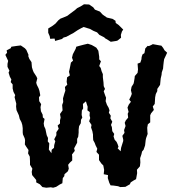

<svg xmlns="http://www.w3.org/2000/svg" viewBox="-20 -876 809 896"><path d="M196 0 178 -3 166 -16 149 -25V-36L130 -59L128 -74L131 -89L120 -107V-124L119 -145L111 -160L113 -176L102 -192L96 -202L97 -222L95 -231L87 -249L86 -258V-278L84 -293L80 -306L72 -321L68 -338L57 -362L55 -379L56 -392L52 -407L48 -423L51 -432L43 -447L39 -463V-482L30 -493L33 -505L26 -518L20 -537L24 -546L15 -564V-578L18 -592L5 -620L13 -630L11 -641L30 -651L33 -658L60 -662L77 -664L96 -651L103 -643L113 -620L112 -614L117 -601L127 -586L129 -562L133 -549L137 -539L150 -519L154 -510L149 -490L152 -480L160 -464L164 -452L168 -431L162 -422L163 -404L172 -390L169 -376L171 -357L179 -341L180 -328L188 -321L184 -300L186 -287L192 -274L194 -264L198 -245L204 -232L203 -216L210 -207L208 -178L220 -161L221 -177L232 -186L233 -199L238 -217L233 -226L243 -245V-259L254 -275L249 -290L260 -300V-315L263 -327L260 -344L272 -361L270 -386L275 -400L274 -417L280 -438L285 -453L283 -470L294 -481L291 -494L293 -515L306 -524L302 -541L305 -554L311 -584L321 -593L316 -607L320 -623L333 -648L336 -658L350 -662L369 -667L390 -672L408 -666L424 -657L430 -653L439 -639L443 -611V-599L451 -590L443 -568L450 -559L454 -544L460 -530V-516L463 -491L464 -474L470 -461L464 -450L471 -430L475 -420L473 -404L479 -387L487 -373L491 -361L488 -350L497 -336L495 -324L504 -308L498 -293L502 -283L504 -264L513 -251L510 -239L515 -224L524 -214L529 -203L533 -191L529 -184L543 -170L545 -186L549 -199L555 -218V-225L551 -242L561 -256L559 -269L566 -288L562 -303L567 -314L578 -327L576 -345L580 -354L575 -374L581 -388L591 -401L583 -411L591 -427L595 -438L591 -455L594 -471L603 -485L605 -493L608 -511L609 -521L622 -536L624 -552L622 -579L635 -584L640 -599L641 -610L645 -622L654 -628L658 -650L669 -662L675 -661L688 -667L693 -670L726 -664L733 -663L741 -653L748 -641L760 -630L746 -600L744 -587L742 -569L741 -556L735 -538L734 -527L730 -510L727 -480L714 -461V-451L707 -437L704 -422L703 -405L702 -391L693 -379L698 -363L685 -347L681 -338V-320V-305L670 -296L667 -280L668 -260L669 -251L662 -232L660 -223L657 -197L650 -177L643 -169L640 -156L634 -138L635 -118L633 -100L619 -84L620 -68L615 -40L604 -34L590 -25L586 -16L565 -4L541 -3L531 -7L510 -10L496 -11L490 -23L483 -45L484 -59L464 -63L466 -83L462 -104L453 -113L442 -129V-154L430 -167L434 -182L426 -198L422 -209L415 -222L414 -238V-248L411 -264L405 -281L407 -293L396 -310L401 -325L398 -337L399 -353L388 -361L389 -378L385 -390L381 -403L370 -394L367 -390L368 -370L362 -360L361 -340L364 -327L358 -317L357 -301L349 -287L347 -271V-257L345 -238L340 -228V-210L333 -197L326 -184L329 -172L316 -155L317 -145V-127L306 -117L298 -107L301 -89L297 -77L281 -63L280 -54L273 -45L271 -21L259 -15L242 -4L228 0L217 -2ZM237 -685 235 -696 214 -695 212 -707 205 -723V-743L226 -756L239 -766L252 -781L262 -789L275 -794L294 -802L311 -815L330 -829L340 -838L356 -846L372 -856L396 -855L415 -842L423 -831L446 -822L459 -808L466 -803L479 -794L505 -788L519 -779L520 -769L534 -759L555 -738L549 -729L544 -713L545 -700L529 -687L523 -685L497 -681L480 -692L471 -697L466 -702L444 -713L433 -725L416 -732L400 -741L370 -750L358 -744L342 -735L321 -721L313 -717L289 -704L277 -701L269 -694Z"/></svg>

Font: Winky Rough Medium
Style: Regular
Weight: 500
Designer: Simon Atzbach
Foundry: typofactur
Version: Version 1.206; ttfautohint (v1.8.4.7-5d5b)